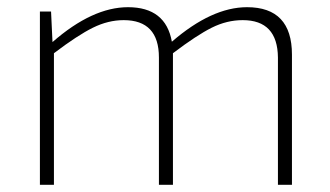

<svg xmlns="http://www.w3.org/2000/svg" viewBox="-20 -514 919 534"><path d="M122 -482 126 -397Q237 -494 336 -494Q441 -494 458 -398Q569 -494 667 -494Q792 -494 792 -362V0H753V-354Q752 -458 655 -458Q611 -458 569 -437Q527 -416 461 -366V-362V0H422V-354Q422 -458 324 -458Q281 -458 238.5 -437Q196 -416 130 -366V0H91V-482Z"/></svg>

Font: Exo 2.0 Extra Light
Style: Regular
Weight: 250
Designer: Natanael Gama
Version: Version 1.001;PS 001.001;hotconv 1.0.70;makeotf.lib2.5.58329